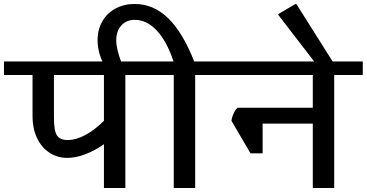

<svg xmlns="http://www.w3.org/2000/svg" viewBox="-42 -948 1849 968"><path d="M734 -570H590V0H482V-221Q437 -189 388.5 -170.5Q340 -152 297 -152Q246 -152 206 -179Q166 -206 144 -253.5Q122 -301 122 -362V-570H-22V-638H734ZM482 -339V-570H230V-354Q230 -289 245 -265.5Q260 -242 299 -242Q341 -242 388.5 -267.5Q436 -293 482 -339Z M690 -570V-638H833Q799 -740 748.5 -794Q698 -848 638 -848Q595 -848 569.5 -819.5Q544 -791 544 -745Q544 -700 572 -628H479Q450 -686 450 -746Q450 -799 474 -840.5Q498 -882 540.5 -905Q583 -928 637 -928Q732 -928 806 -856Q880 -784 937 -638H1086V-570H942V0H834V-570Z M1787 -570H1643V0H1535V-325H1282V-175H1221L1125 -339Q1127 -357 1136.5 -377.5Q1146 -398 1157 -405H1535V-570H1042V-638H1787Z M1542 -638 1361 -873V-877L1448 -928H1452L1635 -638V-610H1542Z"/></svg>

Font: Amiko SemiBold
Style: Regular
Weight: 600
Designer: Pablo Impallari, Rodrigo Fuenzalida, Andres Torresi
Foundry: Impallari Type
Version: Version 1.001; ttfautohint (v1.3)